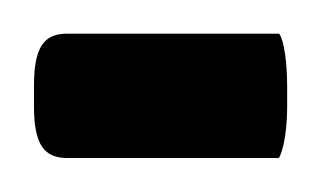

<svg xmlns="http://www.w3.org/2000/svg" viewBox="-42 -93 189 113"><path d="M-22 -30.3C-22 -7.3 -15.6 0 -2.4 0H122.1C123 -1 127 -10.3 127 -30.3V-42.5C127 -62.5 123.5 -72.8 122.1 -73.2H-2.4C-16.1 -73.2 -22 -65.4 -22 -42.5Z"/></svg>

Font: Sahel Light
Style: Regular
Weight: 300
Foundry: Saber Rastikerdar (saber.rastikerdar@gmail.com)
Version: Version 3.4.0